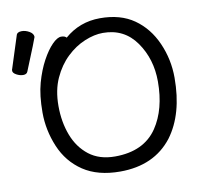

<svg xmlns="http://www.w3.org/2000/svg" viewBox="-82 -811 975 923"><g transform="rotate(-10 405.5 -349.5)"><path d="M53.2 -514.2Q37.1 -514.2 20.5 -523.2Q3.9 -532.2 3.9 -543Q3.9 -550.8 5.9 -553.2L55.2 -707Q59.1 -723.1 82 -723.1Q101.1 -723.1 119.6 -712.2Q138.2 -701.2 138.2 -685.1Q138.2 -681.2 75.2 -526.9Q70.3 -514.2 53.2 -514.2ZM419.9 -51.8Q561 -51.8 626 -147.9Q685.1 -235.8 685.1 -371.1Q685.1 -481 627 -564Q568.8 -647 464.8 -647Q422.9 -647 375.5 -627.4Q328.1 -607.9 287.1 -568.8Q246.1 -529.8 220 -472.4Q193.8 -415 193.8 -337.9Q193.8 -259.8 218.5 -194.8Q243.2 -129.9 293.5 -90.8Q343.8 -51.8 419.9 -51.8ZM432.1 23.9Q323.2 23.9 252.2 -23.4Q181.2 -70.8 147 -152.3Q112.8 -233.9 112.8 -319.8Q112.8 -404.8 129.4 -463.9Q146 -522.9 170.4 -567.9Q194.8 -612.8 220 -638.4Q245.1 -664.1 264.2 -664.1Q282.2 -664.1 290 -654.8Q363.3 -718.8 463.1 -719Q563 -719.2 629.4 -672.6Q695.8 -626 731.4 -545.4Q767.1 -464.8 767.1 -375Q767.1 -198.2 687 -90.8Q598.1 23.9 432.1 23.9Z"/></g></svg>

Font: LXGW WenKai Screen R
Style: Regular
Weight: 400
Designer: Fontworks Inc.
Version: Version 1.235;May 31, 2022